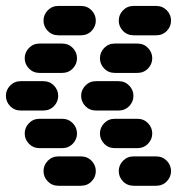

<svg xmlns="http://www.w3.org/2000/svg" viewBox="-44 -756 589 638"><path d="M150.4 -138.7H224.6Q246.1 -138.7 260.3 -153.3Q274.4 -168 274.4 -187.5Q274.4 -207 260.3 -221.7Q246.1 -236.3 224.6 -236.3H150.4Q128.9 -236.3 114.7 -221.7Q100.6 -207 100.6 -187.5Q100.6 -168 114.7 -153.3Q128.9 -138.7 150.4 -138.7ZM87.9 -263.7H162.1Q183.6 -263.7 197.8 -278.3Q211.9 -293 211.9 -312.5Q211.9 -332 197.8 -346.7Q183.6 -361.3 162.1 -361.3H87.9Q66.4 -361.3 52.2 -346.7Q38.1 -332 38.1 -312.5Q38.1 -293 52.2 -278.3Q66.4 -263.7 87.9 -263.7ZM25.4 -388.7H99.6Q121.1 -388.7 135.3 -403.3Q149.4 -418 149.4 -437.5Q149.4 -457 135.3 -471.7Q121.1 -486.3 99.6 -486.3H25.4Q3.9 -486.3 -10.3 -471.7Q-24.4 -457 -24.4 -437.5Q-24.4 -418 -10.3 -403.3Q3.9 -388.7 25.4 -388.7ZM87.9 -513.7H162.1Q183.6 -513.7 197.8 -528.3Q211.9 -543 211.9 -562.5Q211.9 -582 197.8 -596.7Q183.6 -611.3 162.1 -611.3H87.9Q66.4 -611.3 52.2 -596.7Q38.1 -582 38.1 -562.5Q38.1 -543 52.2 -528.3Q66.4 -513.7 87.9 -513.7ZM150.4 -638.7H224.6Q246.1 -638.7 260.3 -653.3Q274.4 -668 274.4 -687.5Q274.4 -707 260.3 -721.7Q246.1 -736.3 224.6 -736.3H150.4Q128.9 -736.3 114.7 -721.7Q100.6 -707 100.6 -687.5Q100.6 -668 114.7 -653.3Q128.9 -638.7 150.4 -638.7ZM400.4 -138.7H474.6Q496.1 -138.7 510.3 -153.3Q524.4 -168 524.4 -187.5Q524.4 -207 510.3 -221.7Q496.1 -236.3 474.6 -236.3H400.4Q378.9 -236.3 364.7 -221.7Q350.6 -207 350.6 -187.5Q350.6 -168 364.7 -153.3Q378.9 -138.7 400.4 -138.7ZM337.9 -263.7H412.1Q433.6 -263.7 447.8 -278.3Q461.9 -293 461.9 -312.5Q461.9 -332 447.8 -346.7Q433.6 -361.3 412.1 -361.3H337.9Q316.4 -361.3 302.2 -346.7Q288.1 -332 288.1 -312.5Q288.1 -293 302.2 -278.3Q316.4 -263.7 337.9 -263.7ZM275.4 -388.7H349.6Q371.1 -388.7 385.3 -403.3Q399.4 -418 399.4 -437.5Q399.4 -457 385.3 -471.7Q371.1 -486.3 349.6 -486.3H275.4Q253.9 -486.3 239.7 -471.7Q225.6 -457 225.6 -437.5Q225.6 -418 239.7 -403.3Q253.9 -388.7 275.4 -388.7ZM337.9 -513.7H412.1Q433.6 -513.7 447.8 -528.3Q461.9 -543 461.9 -562.5Q461.9 -582 447.8 -596.7Q433.6 -611.3 412.1 -611.3H337.9Q316.4 -611.3 302.2 -596.7Q288.1 -582 288.1 -562.5Q288.1 -543 302.2 -528.3Q316.4 -513.7 337.9 -513.7ZM400.4 -638.7H474.6Q496.1 -638.7 510.3 -653.3Q524.4 -668 524.4 -687.5Q524.4 -707 510.3 -721.7Q496.1 -736.3 474.6 -736.3H400.4Q378.9 -736.3 364.7 -721.7Q350.6 -707 350.6 -687.5Q350.6 -668 364.7 -653.3Q378.9 -638.7 400.4 -638.7Z"/></svg>

Font: Workbench
Style: Regular
Weight: 400
Designer: Jens Kutilek
Foundry: Jens Kutilek
Version: Version 2.001